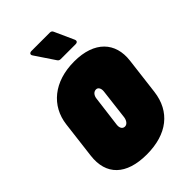

<svg xmlns="http://www.w3.org/2000/svg" viewBox="-212 -785 878 878"><g transform="rotate(-45 226.5 -346.0)"><path d="M340 -597 298 -690C295 -697 290 -700 282 -700H164C152 -700 146 -692 153 -682L216 -588C220 -582 224 -579 232 -579H328C340 -579 345 -586 340 -597ZM202 8C334 8 415 -57 429 -170L451 -350C464 -456 399 -528 268 -528C136 -528 52 -456 39 -350L17 -170C3 -57 70 8 202 8ZM222 -153C207 -153 199 -166 201 -185L220 -335C222 -354 233 -367 248 -367C261 -367 269 -354 267 -335L249 -185C246 -166 235 -153 222 -153Z"/></g></svg>

Font: Barlow Condensed Black
Style: Italic
Weight: 900
Width: 3
Italic angle: -7°
Designer: Jeremy Tribby
Foundry: Tribby Type
Version: Version 1.422;hotconv 1.0.109;makeotfexe 2.5.65596